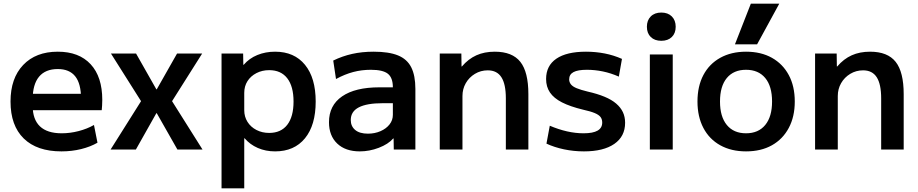

<svg xmlns="http://www.w3.org/2000/svg" viewBox="-20 -810 4974 1040"><path d="M313 10Q180 10 108.5 -60Q37 -130 37 -260Q37 -386 105.5 -458Q174 -530 293 -530Q408 -530 471 -462Q534 -394 534 -269Q534 -255 533 -238Q532 -221 531 -213H105V-302H437L419 -275Q419 -357 387.5 -396.5Q356 -436 293 -436Q226 -436 191.5 -394.5Q157 -353 157 -272V-237Q157 -163 196.5 -125.5Q236 -88 314 -88Q360 -88 406 -100Q452 -112 489 -133L508 -37Q470 -15 419.5 -2.5Q369 10 313 10Z M579 0 744 -262 581 -520H717L827 -326H829L939 -520H1075L912 -262L1077 0H941L829 -197H827L716 0Z M1470 -530Q1574 -530 1632 -459Q1690 -388 1690 -260Q1690 -132 1632 -61Q1574 10 1470 10Q1419 10 1376.5 -8.5Q1334 -27 1305 -61H1303V210H1180V-520H1297L1298 -459H1300Q1330 -494 1374 -512Q1418 -530 1470 -530ZM1438 -430Q1400 -430 1369 -414Q1338 -398 1320.5 -370.5Q1303 -343 1303 -307V-213Q1303 -178 1320.5 -150Q1338 -122 1369 -106Q1400 -90 1438 -90Q1502 -90 1536 -134Q1570 -178 1570 -260Q1570 -342 1536 -386Q1502 -430 1438 -430Z M1929 10Q1851 10 1806.5 -32.5Q1762 -75 1762 -148Q1762 -239 1833 -288Q1904 -337 2035 -337H2108Q2108 -389 2081 -410.5Q2054 -432 1989 -432Q1939 -432 1893.5 -420Q1848 -408 1800 -382L1785 -482Q1834 -506 1887.5 -518Q1941 -530 2004 -530Q2086 -530 2135.5 -510Q2185 -490 2207.5 -445.5Q2230 -401 2230 -328V0H2113L2112 -60H2110Q2083 -29 2032 -9.5Q1981 10 1929 10ZM1973 -86Q2010 -86 2041 -99.5Q2072 -113 2090 -136Q2108 -159 2108 -188V-251H2053Q1967 -251 1923.5 -228.5Q1880 -206 1880 -160Q1880 -126 1904 -106Q1928 -86 1973 -86Z M2362 0V-520H2479L2480 -450H2482Q2517 -491 2560.5 -510.5Q2604 -530 2660 -530Q2755 -530 2798.5 -475Q2842 -420 2842 -300V0H2720V-277Q2720 -354 2696 -391.5Q2672 -429 2622 -429Q2584 -429 2552.5 -410Q2521 -391 2503 -359.5Q2485 -328 2485 -290V0Z M3143 10Q3088 10 3035.5 -1Q2983 -12 2940 -32L2958 -129Q3005 -109 3051 -98.5Q3097 -88 3141 -88Q3192 -88 3217 -102.5Q3242 -117 3242 -146Q3242 -164 3233 -176Q3224 -188 3201.5 -197.5Q3179 -207 3138 -216Q3068 -233 3024 -255.5Q2980 -278 2959 -309Q2938 -340 2938 -382Q2938 -454 2993.5 -492Q3049 -530 3154 -530Q3206 -530 3255 -520.5Q3304 -511 3349 -491L3332 -395Q3289 -414 3245.5 -423Q3202 -432 3159 -432Q3110 -432 3086.5 -419.5Q3063 -407 3063 -380Q3063 -365 3072.5 -353Q3082 -341 3104 -332Q3126 -323 3163 -314Q3216 -302 3254.5 -286Q3293 -270 3317.5 -249Q3342 -228 3354 -202.5Q3366 -177 3366 -145Q3366 -71 3307.5 -30.5Q3249 10 3143 10Z M3500 0V-515H3624V0ZM3562 -589Q3526 -589 3505 -609.5Q3484 -630 3484 -665Q3484 -700 3505 -721Q3526 -742 3562 -742Q3598 -742 3619 -721Q3640 -700 3640 -665Q3640 -630 3619 -609.5Q3598 -589 3562 -589Z M4021 10Q3941 10 3881.5 -23Q3822 -56 3790 -117Q3758 -178 3758 -260Q3758 -343 3790 -403.5Q3822 -464 3881.5 -497Q3941 -530 4021 -530Q4102 -530 4161 -497Q4220 -464 4252.5 -403.5Q4285 -343 4285 -260Q4285 -178 4252.5 -117Q4220 -56 4161 -23Q4102 10 4021 10ZM4021 -88Q4088 -88 4125 -133Q4162 -178 4162 -260Q4162 -343 4125 -387.5Q4088 -432 4021 -432Q3954 -432 3917 -387.5Q3880 -343 3880 -260Q3880 -178 3917 -133Q3954 -88 4021 -88ZM4081 -570H3961L4047 -790H4201Z M4395 0V-520H4512L4513 -450H4515Q4550 -491 4593.5 -510.5Q4637 -530 4693 -530Q4788 -530 4831.5 -475Q4875 -420 4875 -300V0H4753V-277Q4753 -354 4729 -391.5Q4705 -429 4655 -429Q4617 -429 4585.5 -410Q4554 -391 4536 -359.5Q4518 -328 4518 -290V0Z"/></svg>

Font: M PLUS 2 Thin SemiBold
Style: Regular
Weight: 600
Version: Version 1.001